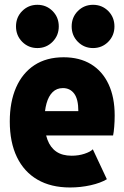

<svg xmlns="http://www.w3.org/2000/svg" viewBox="-20 -788 528 815"><path d="M277.3 7.8Q196.3 7.8 139.2 -25.4Q82 -58.6 51.8 -121.3Q21.5 -184.1 21.5 -272.5Q21.5 -355.5 48.3 -416.7Q75.2 -478 126.2 -511.5Q177.2 -544.9 250 -544.9Q317.9 -544.9 366.5 -515.4Q415 -485.8 440.9 -430.4Q466.8 -375 466.8 -297.9Q466.8 -272.9 464.8 -249.3Q462.9 -225.6 460 -212.9H158.2V-316.4H312.5Q312.5 -367.2 294.9 -390.6Q277.3 -414.1 247.1 -414.1Q220.7 -414.1 203.4 -397Q186 -379.9 177.5 -349.1Q168.9 -318.4 168.9 -277.3Q168.9 -228.5 181.4 -195.1Q193.8 -161.6 219.2 -144.3Q244.6 -127 284.2 -127Q313.5 -127 338.6 -135.3Q363.8 -143.6 374 -154.3L433.6 -27.3Q407.2 -11.2 364.7 -1.7Q322.3 7.8 277.3 7.8ZM375 -584Q336.9 -584 310.5 -610.6Q284.2 -637.2 284.2 -675.8Q284.2 -714.8 310.5 -741.2Q336.9 -767.6 375 -767.6Q413.1 -767.6 439.5 -741.2Q465.8 -714.8 465.8 -675.8Q465.8 -637.2 439.5 -610.6Q413.1 -584 375 -584ZM138.7 -584Q100.6 -584 74.2 -610.6Q47.9 -637.2 47.9 -675.8Q47.9 -714.8 74.2 -741.2Q100.6 -767.6 138.7 -767.6Q176.8 -767.6 203.1 -741.2Q229.5 -714.8 229.5 -675.8Q229.5 -637.2 203.1 -610.6Q176.8 -584 138.7 -584Z"/></svg>

Font: Reddit Sans Condensed Black
Style: Regular
Weight: 900
Designer: Stephen Hutchings
Foundry: Reddit
Version: Version 1.014